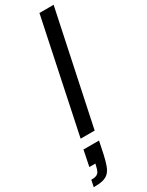

<svg xmlns="http://www.w3.org/2000/svg" viewBox="-334 -783 846 1102"><g transform="rotate(-30 89.0 -232.0)"><path d="M1 0 157 -743H251L94 0ZM-73 279 -64 235Q-42 235 -30 230Q-18 225 -11.5 213.5Q-5 202 -1 182L3 166H-37L-16 62H87L70 144Q61 184 51.5 210.5Q42 237 27 252Q12 267 -11.5 273Q-35 279 -73 279Z"/></g></svg>

Font: Saira Condensed Medium
Style: Italic
Weight: 500
Width: 3
Italic angle: -12°
Designer: Hector Gatti with collaboration of the Omnibus-Type team
Foundry: Omnibus-Type
Version: Version 1.101